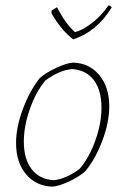

<svg xmlns="http://www.w3.org/2000/svg" viewBox="-20 -691 468 717"><path d="M253 -544Q207 -580 172 -642L173 -652L193 -664Q224 -603 260 -571Q291 -579 326 -607Q361 -635 385 -671Q388 -671 392.5 -668Q397 -665 397 -663Q341 -572 253 -544ZM175 6Q115 4 77.5 -40Q40 -84 40 -157Q40 -216 65.5 -284Q91 -352 128 -399Q152 -420 191 -438Q230 -456 253 -457Q312 -456 350 -411.5Q388 -367 388 -294Q388 -235 362.5 -166.5Q337 -98 299 -52Q276 -31 237 -13Q198 5 175 6ZM180 -18Q228 -23 278 -61Q314 -104 336.5 -167.5Q359 -231 359 -289Q359 -353 331 -391Q303 -429 250 -433Q204 -430 150 -391Q114 -348 91.5 -284Q69 -220 69 -162Q69 -98 97.5 -60Q126 -22 180 -18Z"/></svg>

Font: Albura ExtraLight
Style: Italic
Weight: 156
Italic angle: -7°
Designer: Mercedes Jáuregui
Foundry: Omnibus-Type Team
Version: Version 1.000